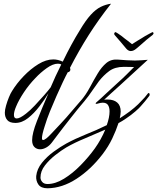

<svg xmlns="http://www.w3.org/2000/svg" viewBox="-20 -658 847 1034"><path d="M801 -485Q803 -485 805 -483Q807 -481 807 -479Q807 -475 802 -470Q787 -459 769.5 -444Q752 -429 737 -415.5Q722 -402 714 -396Q699 -383 684 -383Q677 -383 670.5 -387Q664 -391 660 -396Q652 -406 632 -429.5Q612 -453 597 -470Q595 -473 595 -476Q595 -480 597.5 -482.5Q600 -485 603 -485Q606 -484 615.5 -477.5Q625 -471 635.5 -463.5Q646 -456 651 -451Q658 -446 669 -437.5Q680 -429 691 -420Q704 -429 718.5 -437.5Q733 -446 741 -451Q748 -456 761 -463.5Q774 -471 786.5 -477.5Q799 -484 801 -485ZM196 146Q178 146 165.5 134Q153 122 153 97Q153 60 179 -6.5Q205 -73 241 -156Q221 -123 192.5 -85.5Q164 -48 131 -22Q98 4 63 4Q32 4 19 -11.5Q6 -27 6 -51Q6 -66 12.5 -89Q19 -112 28 -134Q37 -156 45 -168Q70 -209 107.5 -248Q145 -287 186.5 -312.5Q228 -338 267 -338Q292 -338 318 -326Q341 -374 364.5 -417Q388 -460 408 -492Q441 -548 468.5 -578Q496 -608 522.5 -621Q549 -634 578 -638Q511 -553 458.5 -470.5Q406 -388 357 -293Q359 -287 359 -284Q359 -277 354.5 -273Q350 -269 345 -269Q334 -249 318 -215Q302 -181 284 -140.5Q266 -100 249 -58Q232 -16 221 21Q206 67 206 86Q206 96 212 96Q225 96 258 60L305 10L337 -25L411 -111Q421 -122 431 -134Q441 -146 450 -157Q453 -160 456 -160Q462 -160 462 -153Q462 -149 457 -142Q447 -128 434.5 -113Q422 -98 411 -85Q408 -82 394.5 -65Q381 -48 361.5 -23.5Q342 1 322 27Q302 53 285 75.5Q268 98 259 110Q246 127 229 136.5Q212 146 196 146ZM70 -20Q87 -20 120 -46Q141 -62 167.5 -90Q194 -118 218 -145.5Q242 -173 253 -188Q265 -217 279.5 -248Q294 -279 310 -311Q302 -315 292 -315Q265 -315 231.5 -291Q198 -267 171 -238Q136 -202 108.5 -160.5Q81 -119 67 -85Q55 -57 55 -39Q55 -20 70 -20ZM236 356Q201 356 187 336Q173 316 175 290Q179 252 206 218.5Q233 185 269.5 158.5Q306 132 337 115Q385 89 442 66Q498 44 555 16Q570 -26 570 -58Q570 -80 561.5 -92.5Q553 -105 533 -105Q523 -105 506 -100Q501 -98 497 -99Q493 -100 497 -105Q524 -128 553 -156Q582 -183 614 -212Q640 -235 660.5 -255.5Q681 -276 702 -297Q699 -297 681.5 -297.5Q664 -298 647 -298Q599 -298 568.5 -275.5Q538 -253 513 -221Q501 -205 486.5 -183.5Q472 -162 456.5 -141Q441 -120 427 -106Q423 -102 419 -102Q415 -102 413 -106Q411 -110 415 -115Q443 -148 464 -187.5Q485 -227 506 -262Q527 -297 552.5 -318.5Q578 -340 615 -337Q641 -335 664 -333.5Q687 -332 706 -332Q726 -332 743.5 -333.5Q761 -335 776 -336L631 -203L579 -156L541 -121Q546 -122 551 -122Q556 -122 560 -122Q592 -122 611 -106Q630 -90 630 -57Q630 -49 628.5 -40Q627 -31 625 -21L652 -39Q679 -57 703 -77.5Q727 -98 739 -112Q750 -123 759 -133Q768 -143 776 -154Q778 -157 780 -157Q786 -157 786 -148Q786 -143 782 -139Q771 -125 760.5 -112Q750 -99 738 -86Q732 -78 709 -58Q686 -38 659 -20Q639 -6 618 5Q605 45 584.5 88Q564 131 532 173Q469 255 392 305Q315 355 236 356ZM236 333Q278 333 324.5 304.5Q371 276 414.5 231.5Q458 187 491 141Q525 93 547 40Q493 64 438 87Q382 110 337 136Q310 152 277.5 177.5Q245 203 221.5 233.5Q198 264 198 298Q198 311 207.5 322Q217 333 236 333Z"/></svg>

Font: Birthstone Bounce
Style: Regular
Weight: 400
Designer: Robert E. Leuschke
Foundry: Rob Leuschke
Version: Version 1.010; ttfautohint (v1.8.3)